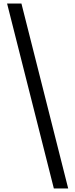

<svg xmlns="http://www.w3.org/2000/svg" viewBox="-20 -871 425 1084"><path d="M284 193 20 -851H101L365 193Z"/></svg>

Font: Noto Sans Tamil UI Condensed
Style: Regular
Weight: 400
Width: 3
Designer: Jelle Bosma - Monotype Design Team
Foundry: Monotype Imaging Inc.
Version: Version 2.004